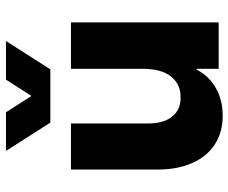

<svg xmlns="http://www.w3.org/2000/svg" viewBox="-82 -684 779 655"><g transform="rotate(-90 307.5 -356.5)"><path d="M558.6 0H400.4V-75.2H397.5Q376 -33.2 335 -9.8Q293.9 13.7 240.2 13.7Q183.6 13.7 142.3 -13.2Q101.1 -40 78.9 -90.1Q56.6 -140.1 56.6 -208V-503.9H213.9V-235.4Q214.8 -185.5 238.3 -157.5Q261.7 -129.4 302.7 -129.9Q346.7 -129.4 373.3 -161.6Q399.9 -193.8 400.4 -258.8V-503.9H558.6ZM252 -725.6 307.6 -638.7 363.3 -725.6H495.1L398.4 -574.2H216.8L120.1 -725.6Z"/></g></svg>

Font: Wanted Sans ExtraBold
Style: Regular
Weight: 800
Designer: Original Design by Kil Hyung-jin and Kang Hanbin, Wanted Lab, Inc; Hangeul from Source Han Sans by Jang Soo-young and Ka
Foundry: Wanted Lab, Inc.
Version: Version 1.003